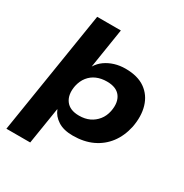

<svg xmlns="http://www.w3.org/2000/svg" viewBox="-199 -859 1142 1194"><g transform="rotate(30 372.5 -262.5)"><path d="M14 180 155 -705H325L280 -420Q299 -451 328 -471.5Q357 -492 393 -503Q429 -514 470 -514Q558 -514 611.5 -476Q665 -438 684.5 -372Q704 -306 688 -223Q672 -150 632.5 -98Q593 -46 532.5 -17.5Q472 11 392 11Q326 11 285 -15.5Q244 -42 229 -82L227 -83L185 180ZM364 -116Q406 -116 438 -131Q470 -146 492.5 -174Q515 -202 523 -241Q536 -308 507 -347.5Q478 -387 410 -387Q369 -387 336.5 -373Q304 -359 282 -331.5Q260 -304 251 -264Q238 -197 267.5 -156.5Q297 -116 364 -116Z"/></g></svg>

Font: Nunito Sans 7pt SemiExpanded ExtraBold
Style: Italic
Weight: 800
Width: 6
Italic angle: -9°
Designer: Vernon Adams
Foundry: Vernon Adams
Version: Version 3.101;gftools[0.9.27]